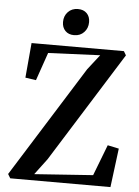

<svg xmlns="http://www.w3.org/2000/svg" viewBox="-62 -997 758 1045"><g transform="rotate(5 317.0 -475.0)"><path d="M34 0 20.5 -22.5 399.5 -628 463.5 -710 180 -697.5 127 -544.5 68.5 -553 85.5 -743.5H590L603 -721.5L227 -120.5L162 -34L482 -56.5L547 -225.5L608.5 -212.5L581.5 0ZM311.5 -806.5Q281.5 -806.5 263.8 -824.8Q246 -843 246 -873Q246 -906 267 -928Q288 -950 321 -950H322Q352 -950 369.8 -932Q387.5 -914 387.5 -884Q387.5 -851 366.5 -828.8Q345.5 -806.5 312.5 -806.5Z"/></g></svg>

Font: Merriweather 120pt SemiBold
Style: Regular
Weight: 600
Version: Version 2.100